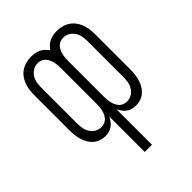

<svg xmlns="http://www.w3.org/2000/svg" viewBox="-214 -655 977 977"><g transform="rotate(-45 275.0 -166.0)"><path d="M249 210V-45Q243 -33 235 -22Q227 -11 216 -3Q205 5 192 8.5Q179 12 165 12Q148 12 131 6.5Q114 1 101 -10.5Q88 -22 79 -37Q70 -52 65 -68.5Q60 -85 58 -102.5Q56 -120 56 -138V-392Q56 -411 58.5 -429.5Q61 -448 67.5 -465.5Q74 -483 85.5 -498Q97 -513 112.5 -523Q128 -533 146.5 -537.5Q165 -542 183 -542Q197 -542 210 -539.5Q223 -537 235 -531.5Q247 -526 257 -516.5Q267 -507 275 -496Q283 -507 293 -516.5Q303 -526 315 -531.5Q327 -537 340 -539.5Q353 -542 367 -542Q385 -542 403.5 -537.5Q422 -533 437.5 -523Q453 -513 464.5 -498Q476 -483 482.5 -465.5Q489 -448 491.5 -429.5Q494 -411 494 -392V-138Q494 -120 492 -102.5Q490 -85 485 -68.5Q480 -52 471 -37Q462 -22 449 -10.5Q436 1 419 6.5Q402 12 385 12Q371 12 358 8.5Q345 5 334 -3Q323 -11 315 -22Q307 -33 301 -45V210ZM183 -35Q194 -35 205 -39Q216 -43 224 -51.5Q232 -60 237 -70.5Q242 -81 244.5 -92Q247 -103 248 -114.5Q249 -126 249 -138V-392Q249 -404 248 -415.5Q247 -427 244.5 -438Q242 -449 237 -459.5Q232 -470 224 -478.5Q216 -487 205 -491Q194 -495 183 -495Q165 -495 149 -485.5Q133 -476 123.5 -461Q114 -446 111 -428Q108 -410 108 -392V-138Q108 -120 111 -102Q114 -84 123.5 -68.5Q133 -53 149 -44Q165 -35 183 -35ZM367 -35Q385 -35 401 -44Q417 -53 426.5 -68.5Q436 -84 439 -102Q442 -120 442 -138V-392Q442 -410 439 -428Q436 -446 426.5 -461Q417 -476 401 -485.5Q385 -495 367 -495Q356 -495 345 -491Q334 -487 326 -478.5Q318 -470 313 -459.5Q308 -449 305.5 -438Q303 -427 302 -415.5Q301 -404 301 -392V-138Q301 -126 302 -114.5Q303 -103 305.5 -92Q308 -81 313 -70.5Q318 -60 326 -51.5Q334 -43 345 -39Q356 -35 367 -35Z"/></g></svg>

Font: Lode Dark Term
Style: Regular
Weight: 400
Monospace: yes
Designer: Belleve Invis
Foundry: Belleve Invis
Version: Version 29.2.0